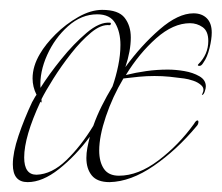

<svg xmlns="http://www.w3.org/2000/svg" viewBox="-20 -356 449 389"><path d="M36 13Q6 13 6 -23Q6 -47 17.5 -81Q29 -115 45 -149Q47 -152 49 -156Q51 -160 54 -164Q46 -180 46 -197Q46 -222 61 -247Q72 -266 92.5 -286.5Q113 -307 138.5 -321.5Q164 -336 187 -336Q220 -336 232.5 -320Q245 -304 245 -280Q245 -253 234 -220Q266 -264 303.5 -296.5Q341 -329 372 -329Q389 -329 399 -319Q409 -309 409 -290Q409 -277 404.5 -258.5Q400 -240 392 -229Q388 -222 383.5 -222.5Q379 -223 382 -226Q402 -246 402 -273Q402 -293 390.5 -301Q379 -309 365 -309Q331 -309 296.5 -278.5Q262 -248 235 -204Q255 -209 276.5 -212Q298 -215 320 -215Q336 -215 353.5 -212Q371 -209 384 -201.5Q397 -194 397 -181Q397 -177 395 -171Q393 -165 390.5 -164Q388 -163 390 -166Q395 -176 388.5 -182.5Q382 -189 371.5 -192.5Q361 -196 353 -197Q339 -199 324 -200.5Q309 -202 293 -202Q277 -202 261.5 -200.5Q246 -199 230 -197Q208 -160 194.5 -120Q181 -80 181 -51Q181 -28 190.5 -14Q200 0 221 0Q260 0 301 -31Q342 -62 373 -105Q377 -112 380 -112Q382 -112 382 -109Q382 -104 378 -100Q338 -52 291.5 -20Q245 12 202 13Q177 13 166 -0.5Q155 -14 155 -36Q155 -46 157 -56.5Q159 -67 162 -79Q133 -40 99.5 -13.5Q66 13 36 13ZM54 -2Q85 -3 114.5 -31.5Q144 -60 169 -101Q176 -121 186 -141Q196 -161 208 -181Q215 -201 219.5 -223Q224 -245 224 -265Q224 -291 213.5 -309Q203 -327 177 -327Q145 -327 118 -303Q91 -279 75.5 -244.5Q60 -210 62 -178Q79 -205 104 -236Q129 -267 155.5 -289.5Q182 -312 203 -310Q205 -310 204.5 -307.5Q204 -305 202 -305Q185 -307 164.5 -290Q144 -273 124 -247.5Q104 -222 88 -196.5Q72 -171 64 -155Q65 -145 62 -150Q29 -79 29 -37Q29 -2 54 -2Z"/></svg>

Font: Explora
Style: Regular
Weight: 400
Designer: Robert E. Leuschke
Foundry: Robert E. Leuschke
Version: Version 1.010